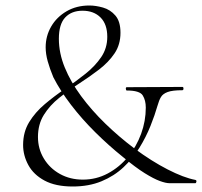

<svg xmlns="http://www.w3.org/2000/svg" viewBox="-20 -666 734 698"><path d="M64 -139Q64 -186 86 -222Q108 -258 143 -287.5Q178 -317 217 -343.5Q256 -370 291 -398Q326 -426 348 -458.5Q370 -491 370 -532Q370 -578 345.5 -602.5Q321 -627 280 -627Q240 -627 217 -602.5Q194 -578 194 -525Q194 -473 215.5 -420.5Q237 -368 275 -316.5Q313 -265 363 -216.5Q413 -168 469 -126Q531 -80 589.5 -50Q648 -20 690 -12Q695 -11 694 -5.5Q693 0 690 0Q670 0 644.5 0Q619 0 596 0Q583 0 561 -8Q539 -16 506 -36.5Q473 -57 426 -96Q375 -137 326.5 -185Q278 -233 238.5 -284.5Q199 -336 174 -385Q161 -416 153.5 -443Q146 -470 146 -494Q146 -535 166 -569.5Q186 -604 222 -625Q258 -646 305 -646Q328 -646 354.5 -638.5Q381 -631 399.5 -609.5Q418 -588 418 -547Q418 -504 396.5 -472Q375 -440 340.5 -413.5Q306 -387 268 -362.5Q230 -338 195.5 -310.5Q161 -283 139.5 -248.5Q118 -214 118 -168Q118 -125 139.5 -89.5Q161 -54 198 -33.5Q235 -13 281 -13Q330 -13 372 -35.5Q414 -58 445 -95.5Q476 -133 493 -179.5Q510 -226 510 -275Q510 -301 499 -319Q488 -337 441 -337Q438 -337 437.5 -343Q437 -349 441 -349L643 -350Q647 -350 647 -344Q647 -338 643 -338Q607 -338 589.5 -331.5Q572 -325 565 -313Q558 -301 553 -283Q543 -248 527 -208Q511 -168 487 -129Q463 -90 429 -58Q395 -26 349 -7Q303 12 244 12Q182 12 142 -9.5Q102 -31 83 -66Q64 -101 64 -139Z"/></svg>

Font: Cormorant Light
Style: Regular
Weight: 300
Designer: Christian Thalmann (Catharsis Fonts)
Foundry: Catharsis Fonts
Version: Version 4.000